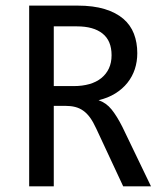

<svg xmlns="http://www.w3.org/2000/svg" viewBox="-20 -658 590 678"><path d="M513.2 0 412.1 -210C399.1 -235.7 386.3 -256.3 373.8 -271.7C361.2 -287.2 346 -298 328.1 -304.2C350.3 -309.4 369.9 -317.3 387 -327.9C404.1 -338.5 418.4 -351 429.9 -365.5C441.5 -380 450.2 -396.1 456.1 -413.8C461.9 -431.6 464.8 -450.4 464.8 -470.2C464.8 -495.3 460.9 -518.1 452.9 -538.8C444.9 -559.5 432.4 -577.1 415.3 -591.8C398.2 -606.4 376.3 -617.8 349.6 -626C322.9 -634.1 291 -638.2 253.9 -638.2H83V0H169.9V-284.2H210.9C223.6 -284.2 235.1 -282.9 245.4 -280.3C255.6 -277.7 265.1 -273.4 273.7 -267.3C282.3 -261.3 290.4 -253.2 297.9 -242.9C305.3 -232.7 312.7 -219.7 319.8 -204.1L415 0ZM374 -462.9C374 -445.3 370.8 -429.8 364.5 -416.3C358.2 -402.8 349.2 -391.4 337.6 -382.1C326.1 -372.8 312.1 -365.8 295.7 -361.1C279.2 -356.4 260.7 -354 240.2 -354H169.9V-564.9H252C290.7 -564.9 320.7 -556.5 342 -539.6C363.4 -522.6 374 -497.1 374 -462.9Z"/></svg>

Font: CodeNewRoman Nerd Font Mono
Style: Regular
Weight: 400
Monospace: yes
Designer: Sam Radian
Foundry: Code New Roman
Version: Version 2.00 November 29, 2014;Nerd Fonts 3.2.1